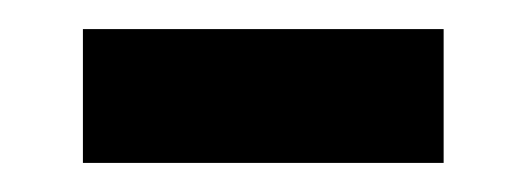

<svg xmlns="http://www.w3.org/2000/svg" viewBox="-20 -334 361 132"><path d="M37 -222V-314H285V-222Z"/></svg>

Font: Noto Sans Lao Looped Medium
Style: Regular
Weight: 500
Designer: Mark Frömberg, Ben Mitchell
Foundry: The Fontpad Ltd
Version: Version 1.002; ttfautohint (v1.8.4.7-5d5b)